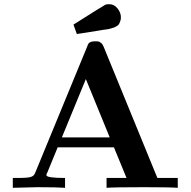

<svg xmlns="http://www.w3.org/2000/svg" viewBox="-20 -895 909 915"><path d="M41 0V-46.9H62Q113.8 -46.9 127.9 -52Q142.1 -57.1 147 -69.8L395 -671.9Q398.9 -683.1 401.9 -687.5Q404.8 -691.9 412.4 -695.1Q419.9 -698.2 434.1 -698.2Q445.3 -698.2 450.2 -697Q455.1 -695.8 462.2 -689.9Q469.2 -684.1 474.1 -671.9L730 -46.9H827.1V0Q792 -2.9 664.1 -2.9Q525.9 -2.9 487.8 0V-46.9H583L522.9 -192.9H254.9L205.1 -71.8Q201.2 -67.9 201.2 -60.1Q201.2 -46.9 290 -46.9V0Q252.9 -2.9 158.2 -2.9Q154.8 -2.9 41 0ZM274.9 -240.2H502.9L389.2 -518.1ZM330.1 -777.8Q472.2 -867.7 482.9 -873Q488.8 -875 500 -875Q523.9 -875 540 -855Q556.2 -835 556.2 -812Q556.2 -803.2 553.5 -795.2Q550.8 -787.1 547.9 -781.5Q544.9 -775.9 537.8 -771.5Q530.8 -767.1 526.4 -765.1Q522 -763.2 512.5 -760.5Q502.9 -757.8 499 -756.8Q495.1 -755.9 484.6 -754.4Q474.1 -752.9 472.2 -752.9Q388.2 -738.8 346.2 -732.9Z"/></svg>

Font: CMU Serif
Style: Bold
Weight: 700
Version: Version 0.7.0